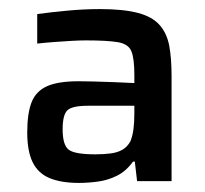

<svg xmlns="http://www.w3.org/2000/svg" viewBox="-20 -716 451 423"><path d="M154 -313Q115 -313 89.5 -323.5Q64 -334 52 -358.5Q40 -383 40 -424Q40 -466 49.5 -490.5Q59 -515 83.5 -526Q108 -537 153 -537Q164 -537 185.5 -536.5Q207 -536 231.5 -535Q256 -534 276 -533V-551Q276 -587 269.5 -603Q263 -619 240 -623Q217 -627 169 -627Q156 -627 138 -626Q120 -625 100 -623.5Q80 -622 62 -620V-685Q91 -689 128 -692.5Q165 -696 200 -696Q252 -696 284 -687.5Q316 -679 332 -660.5Q348 -642 353 -614.5Q358 -587 358 -548V-317H282L277 -360H273Q258 -339 238 -329Q218 -319 196 -316Q174 -313 154 -313ZM190 -376Q209 -376 224 -378Q239 -380 249.5 -386Q260 -392 267 -404Q272 -416 274 -431Q276 -446 276 -467V-483H174Q139 -483 128.5 -473Q118 -463 118 -431Q118 -397 131 -386.5Q144 -376 190 -376Z"/></svg>

Font: Saira Thin Medium
Style: Regular
Weight: 500
Version: Version 1.101